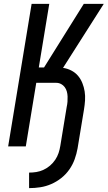

<svg xmlns="http://www.w3.org/2000/svg" viewBox="-20 -755 555 990"><path d="M130 215V135Q149 135 167.5 132Q186 129 204.5 120.5Q223 112 238.5 98.5Q254 85 265 68.5Q276 52 282 34Q288 16 291 -3L324 -204Q327 -217 328 -230.5Q329 -244 328.5 -257.5Q328 -271 324.5 -283.5Q321 -296 313.5 -306Q306 -316 294.5 -322Q283 -328 269 -328H167L113 0H22L143 -735H234L180 -407H207L412 -735H515L305 -405Q327 -402 347.5 -391.5Q368 -381 382 -364.5Q396 -348 404.5 -327Q413 -306 416.5 -283.5Q420 -261 418.5 -237.5Q417 -214 413 -190L380 10Q375 38 365 66Q355 94 337.5 119Q320 144 296 163Q272 182 244.5 194Q217 206 188 210.5Q159 215 130 215Z"/></svg>

Font: Iosevka Curly Medium
Style: Italic
Weight: 500
Italic angle: -9°
Monospace: yes
Designer: Belleve Invis
Foundry: Belleve Invis
Version: Version 22.1.2; ttfautohint (v1.8.4)